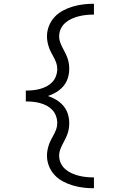

<svg xmlns="http://www.w3.org/2000/svg" viewBox="-20 -853 640 1026"><path d="M482 153Q453 153 424.5 149.5Q396 146 369 138Q342 130 316.5 116.5Q291 103 271.5 82Q252 61 241.5 34Q231 7 231 -22Q231 -37 234 -52Q237 -67 242 -81.5Q247 -96 254.5 -109.5Q262 -123 269 -136.5Q276 -150 281 -164.5Q286 -179 286 -195Q286 -214 279.5 -232.5Q273 -251 260 -265Q247 -279 230 -288Q213 -297 194.5 -302Q176 -307 157 -309Q138 -311 118 -311V-324V-369Q138 -369 157 -371Q176 -373 194.5 -378Q213 -383 230 -392Q247 -401 260 -415Q273 -429 279.5 -447.5Q286 -466 286 -485Q286 -501 281 -515.5Q276 -530 269 -543.5Q262 -557 254.5 -570.5Q247 -584 242 -598.5Q237 -613 234 -628Q231 -643 231 -658Q231 -687 241.5 -714Q252 -741 271.5 -762Q291 -783 316.5 -796.5Q342 -810 369 -818Q396 -826 424.5 -829.5Q453 -833 482 -833V-775Q461 -775 441 -773Q421 -771 401 -766Q381 -761 362.5 -752.5Q344 -744 328.5 -730.5Q313 -717 304.5 -698Q296 -679 296 -658Q296 -643 301 -628.5Q306 -614 313 -600.5Q320 -587 327 -573.5Q334 -560 339.5 -545.5Q345 -531 347.5 -516Q350 -501 350 -485Q350 -460 342.5 -436Q335 -412 319 -393Q303 -374 281.5 -361Q260 -348 236 -340Q260 -332 281.5 -319Q303 -306 319 -287Q335 -268 342.5 -244Q350 -220 350 -195Q350 -179 347.5 -164Q345 -149 339.5 -134.5Q334 -120 327 -106.5Q320 -93 313 -79.5Q306 -66 301 -51.5Q296 -37 296 -22Q296 -1 304.5 18Q313 37 328.5 50.5Q344 64 362.5 72.5Q381 81 401 86Q421 91 441 93Q461 95 482 95Z"/></svg>

Font: Iosevka Curly Slab LtEx
Style: Regular
Weight: 300
Width: 7
Monospace: yes
Designer: Belleve Invis
Foundry: Belleve Invis
Version: Version 11.1.0; ttfautohint (v1.8.3)